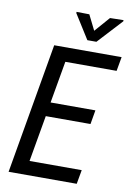

<svg xmlns="http://www.w3.org/2000/svg" viewBox="-98 -969 710 1030"><g transform="rotate(10 257.0 -454.0)"><path d="M411.6 -328.6H168L124 -76.7H408.2L394.5 0H23.4L146.5 -710.9H513.7L500 -633.8H220.7L180.7 -405.3H424.8ZM344.2 -824.7 416 -906.7 489.3 -908.2V-901.9L366.2 -768.6H316.9L233.4 -901.4V-908.2L303.2 -907.2Z"/></g></svg>

Font: MAUL Condensed Italic
Style: Condenced Regular Italic
Weight: 400
Italic angle: -12°
Designer: MAUL
Version: Version 1.0; 2020; ttfautohint (v1.8.3)